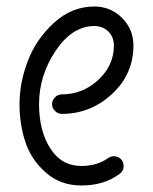

<svg xmlns="http://www.w3.org/2000/svg" viewBox="-20 -350 470 590"><path d="M330 130Q342 130 351 138.5Q360 147 360 160Q360 175 348 184Q300 220 230 220Q166 220 121 180.5Q76 141 58 86.5Q40 32 40 -30Q40 -97 66 -164Q92 -231 146.5 -280.5Q201 -330 270 -330Q320 -330 355 -295Q390 -260 390 -210Q390 -122 324 -61Q258 0 170 0Q158 0 149 -9Q140 -18 140 -30Q140 -42 149 -51Q158 -60 170 -60Q234 -60 282 -104.5Q330 -149 330 -210Q330 -236 313 -253Q296 -270 270 -270Q202 -270 151 -194Q100 -118 100 -30Q100 52 134.5 106Q169 160 230 160Q278 160 312 136Q320 130 330 130Z"/></svg>

Font: Pecita
Style: Book
Weight: 400
Width: 7
Version: Version 4.3